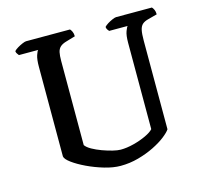

<svg xmlns="http://www.w3.org/2000/svg" viewBox="-102 -818 991 933"><g transform="rotate(-15 393.5 -352.0)"><path d="M394 0Q357 0 313 -13Q269 -26 229 -45Q189 -64 162.5 -83.5Q136 -103 134 -117V-568Q134 -605 140.5 -624.5Q147 -644 152 -648H55Q52 -653 48 -657.5Q44 -662 43 -671Q49 -678 61.5 -685.5Q74 -693 87 -698.5Q100 -704 106 -704H327Q332 -699 336.5 -689.5Q341 -680 341 -666L297 -653Q275 -647 264 -637Q253 -627 249.5 -610.5Q246 -594 246 -567V-144Q255 -131 276.5 -119Q298 -107 324 -97.5Q350 -88 374.5 -82Q399 -76 414 -76Q445 -76 480 -85Q515 -94 543.5 -107.5Q572 -121 583 -134V-568Q583 -606 590.5 -625.5Q598 -645 602 -648H509Q505 -652 501.5 -657.5Q498 -663 497 -671Q503 -678 515 -685.5Q527 -693 540 -698.5Q553 -704 559 -704H739Q744 -699 748.5 -689.5Q753 -680 753 -666L708 -654Q688 -649 677.5 -639.5Q667 -630 663 -611.5Q659 -593 659 -559V-113Q650 -99 625 -79.5Q600 -60 563.5 -42Q527 -24 483.5 -12Q440 0 394 0Z"/></g></svg>

Font: Texturina 12pt Medium
Style: Regular
Weight: 500
Designer: Guillermo Torres Carreño
Foundry: Omnibus-Type
Version: Version 1.002